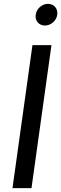

<svg xmlns="http://www.w3.org/2000/svg" viewBox="-20 -980 319 1000"><path d="M45 0H144L248 -745H149ZM166 -903C161 -872 183 -847 214 -847C245 -847 274 -872 278 -903C283 -935 261 -960 230 -960C199 -960 170 -935 166 -903Z"/></svg>

Font: Mluvka Medium
Style: Italic
Weight: 500
Italic angle: -8°
Designer: Modified by Jiří Krblich, Original typeface by Gumpita Rahayu
Foundry: Gumpita Rahayu & Jiří Krblich
Version: Version 2.000;Glyphs 3.1.1 (3134)